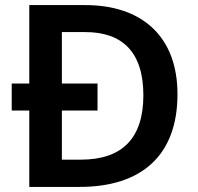

<svg xmlns="http://www.w3.org/2000/svg" viewBox="-20 -734 776 754"><path d="M315 -714H95V-406H26V-300H95V0H293C535 0 677 -123 677 -364C677 -593 535 -714 315 -714ZM315 -608C460 -608 543 -530 543 -360C543 -192 461 -107 297 -107H223V-300H363V-406H223V-608Z"/></svg>

Font: Noto Sans Bamum SemiBold
Style: Regular
Weight: 600
Designer: Monotype Design Team
Foundry: Monotype Imaging Inc.
Version: Version 2.002